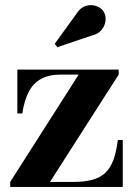

<svg xmlns="http://www.w3.org/2000/svg" viewBox="-20 -733 526 753"><path d="M20 0V-19.5L288.5 -440.5H219Q172 -440.5 141 -423.5Q110 -406.5 92.5 -372.5Q75 -338.5 67.5 -288H48V-460H445.5V-440.5L176 -19.5H267.5Q311 -19.5 341.8 -27.8Q372.5 -36 392.8 -55Q413 -74 424.8 -105.8Q436.5 -137.5 442 -184H461.5V0ZM205 -548 194.5 -561 281 -680.5Q296 -704 317 -710Q338 -716 357 -709.5Q376 -703 385.5 -689Q396 -673 394 -652.8Q392 -632.5 378.5 -616Q365 -599.5 341 -594Z"/></svg>

Font: Bodoni Moda 11pt
Style: Bold
Weight: 700
Designer: Owen Earl
Foundry: indestructible type
Version: Version 2.004